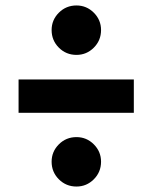

<svg xmlns="http://www.w3.org/2000/svg" viewBox="-20 -684 559 703"><path d="M350 -92Q350 -54 323.5 -27.5Q297 -1 260 -1Q222 -1 195.5 -27.5Q169 -54 169 -92Q169 -129 195.5 -155.5Q222 -182 260 -182Q297 -182 323.5 -155.5Q350 -129 350 -92ZM350 -574Q350 -536 323.5 -509.5Q297 -483 260 -483Q222 -483 195.5 -509.5Q169 -536 169 -574Q169 -611 195.5 -637.5Q222 -664 260 -664Q297 -664 323.5 -637.5Q350 -611 350 -574ZM48 -393H470V-271H48Z"/></svg>

Font: FiraGOUPP
Style: Bold
Weight: 700
Designer: bBox Type
Foundry: bBox Type GmbH
Version: Version 1.001